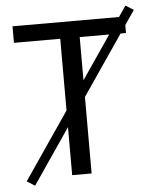

<svg xmlns="http://www.w3.org/2000/svg" viewBox="-53 -746 655 821"><g transform="rotate(-5 275.0 -335.5)"><path d="M64.4 31 30.1 9.7 516.2 -702.5 550.5 -681.1ZM226.2 0V-585.4H27.5V-656.3H508.4V-585.4H309.7V0Z"/></g></svg>

Font: Source Sans 3
Style: Regular
Weight: 200
Designer: Paul D. Hunt
Foundry: Adobe
Version: Version 3.046;hotconv 1.0.118;makeotfexe 2.5.65603